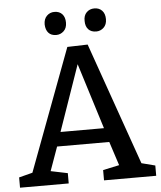

<svg xmlns="http://www.w3.org/2000/svg" viewBox="-59 -935 828 986"><g transform="rotate(-5 355.0 -442.0)"><path d="M255 -53V0H4V-53L74 -71L309 -699L414 -702L636 -71L706 -53V0H437V-53L521 -71L481 -194H212L168 -71ZM236 -267H460L354 -606ZM464 -765Q438 -765 423.5 -780.5Q409 -796 409 -824Q408 -852 424 -868Q440 -884 464 -884Q489 -884 504 -868Q519 -852 519 -824Q519 -796 502.5 -780.5Q486 -765 464 -765ZM258 -765Q232 -765 218 -780.5Q204 -796 203 -824Q203 -852 219 -868Q235 -884 258 -884Q284 -884 298.5 -868Q313 -852 313 -824Q313 -796 296.5 -780.5Q280 -765 258 -765Z"/></g></svg>

Font: Bitter Medium
Style: Regular
Weight: 500
Designer: Sol Matas, and Bitter project Authors
Foundry: Sol Matas
Version: Version 2.001